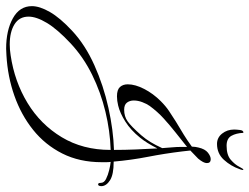

<svg xmlns="http://www.w3.org/2000/svg" viewBox="-356 -348 832 641"><g transform="rotate(90 60.5 -27.0)"><path d="M-98 369Q-159 369 -199.5 346.5Q-240 324 -240 283Q-240 257 -220.5 223Q-201 189 -158 149Q-111 105 -43 74.5Q25 44 99.5 27.5Q174 11 240 9Q240 -27 238.5 -63.5Q237 -100 235 -136Q217 -100 199 -78Q174 -47 145.5 -29Q117 -11 92 -5Q76 -1 61 -1Q39 -1 30 -11Q21 -21 21 -37Q21 -62 36.5 -92Q52 -122 77 -147Q94 -164 110.5 -175Q127 -186 146 -198Q171 -213 189 -224Q207 -235 229 -251Q229 -257 230 -263Q231 -269 232 -273Q237 -295 249 -304.5Q261 -314 271 -314Q284 -314 284 -301Q284 -290 269 -272L242 -246L245 -219Q252 -161 263 -104.5Q274 -48 279 10H280Q322 10 341 22Q360 34 361 50Q361 62 355 62Q350 62 350 53Q350 42 337 35.5Q324 29 307.5 25Q291 21 280 20Q281 27 281 34.5Q281 42 281 50Q281 124 252 181.5Q223 239 173 279Q123 319 59 341.5Q-5 364 -76 368Q-81 368 -87 368.5Q-93 369 -98 369ZM106 -25Q128 -25 144.5 -36.5Q161 -48 191 -82Q204 -97 214 -113.5Q224 -130 234 -152Q233 -168 231.5 -184Q230 -200 230 -215V-235L181 -196Q157 -177 134.5 -156.5Q112 -136 93 -110Q86 -100 80.5 -85.5Q75 -71 75 -57Q75 -44 82 -34.5Q89 -25 106 -25ZM-112 357Q-95 357 -76 354Q12 341 83.5 297.5Q155 254 197.5 183.5Q240 113 240 21V20Q177 22 112.5 37.5Q48 53 -11 82Q-70 111 -116 154Q-163 198 -184 233Q-205 268 -205 294Q-205 325 -179.5 341Q-154 357 -112 357ZM220 -335Q199 -335 185.5 -352Q172 -369 172 -392Q172 -400 173.5 -412Q175 -424 183 -423Q184 -399 193 -383Q202 -367 226 -367Q257 -367 273 -381Q289 -395 296 -409Q303 -423 306 -423Q307 -423 307 -421Q307 -419 306 -415.5Q305 -412 304 -410Q294 -381 273 -358Q252 -335 220 -335Z"/></g></svg>

Font: Grey Qo
Style: Regular
Weight: 400
Designer: Robert E. Leuschke
Foundry: Robert E. Leuschke
Version: Version 2.010